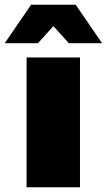

<svg xmlns="http://www.w3.org/2000/svg" viewBox="-57 -789 450 809"><path d="M373 -607H233L168 -679L103 -607H-37L74 -769H262ZM280 0H55V-547H280Z"/></svg>

Font: Argentum Novus Black
Style: Regular
Weight: 900
Designer: Julieta Ulanovsky (font) & Cristiano Sobral (main changes)
Foundry: Julieta Ulanovsky (font) & Cristiano Sobral (main changes)
Version: Version 3.00;November 27, 2020;FontCreator 13.0.0.2655 64-bi